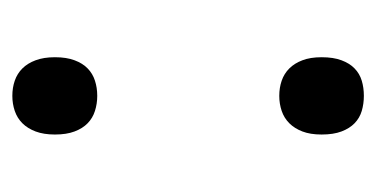

<svg xmlns="http://www.w3.org/2000/svg" viewBox="-170 -490 608 308"><g transform="rotate(90 134.0 -336.0)"><path d="M71.8 -120.1Q71.8 -138.7 76.7 -151.6Q81.5 -164.6 89.8 -172.6Q98.1 -180.7 109.4 -184.3Q120.6 -188 133.8 -188Q146.5 -188 158 -184.3Q169.4 -180.7 177.7 -172.6Q186 -164.6 190.9 -151.6Q195.8 -138.7 195.8 -120.1Q195.8 -102.1 190.9 -89.1Q186 -76.2 177.7 -67.9Q169.4 -59.6 158 -55.7Q146.5 -51.8 133.8 -51.8Q120.6 -51.8 109.4 -55.7Q98.1 -59.6 89.8 -67.9Q81.5 -76.2 76.7 -89.1Q71.8 -102.1 71.8 -120.1ZM71.8 -547.9Q71.8 -566.9 76.7 -579.8Q81.5 -592.8 89.8 -600.8Q98.1 -608.9 109.4 -612.3Q120.6 -615.7 133.8 -615.7Q146.5 -615.7 158 -612.3Q169.4 -608.9 177.7 -600.8Q186 -592.8 190.9 -579.8Q195.8 -566.9 195.8 -547.9Q195.8 -529.8 190.9 -517.1Q186 -504.4 177.7 -496.1Q169.4 -487.8 158 -483.9Q146.5 -480 133.8 -480Q120.6 -480 109.4 -483.9Q98.1 -487.8 89.8 -496.1Q81.5 -504.4 76.7 -517.1Q71.8 -529.8 71.8 -547.9ZM45.9 -619.6Z"/></g></svg>

Font: Noto Sans Malayalam UI
Style: Regular
Weight: 400
Designer: Monotype Design team
Foundry: Monotype Imaging Inc.
Version: Version 1.03